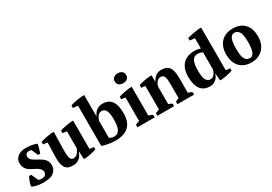

<svg xmlns="http://www.w3.org/2000/svg" viewBox="22 -1527 3347 2366"><g transform="rotate(-30 1696.0 -344.0)"><path d="M252 -99.6Q252 -117.2 242.9 -131.1Q233.9 -145 218.8 -157.2Q203.6 -169.4 183.6 -180.2Q163.6 -190.9 142.1 -201.7Q120.6 -212.4 101.8 -224.9Q83 -237.3 69.3 -253.9Q55.7 -270.5 47.6 -292Q39.6 -313.5 39.6 -342.3Q39.6 -369.6 50.5 -392.8Q61.5 -416 81.8 -432.6Q102.1 -449.2 131.1 -458.5Q160.2 -467.8 196.3 -467.8Q245.1 -467.8 283.4 -460.9Q321.8 -454.1 354 -440.4Q350.1 -411.1 339.4 -377.4Q334 -360.8 330.1 -345.9Q326.2 -331.1 320.8 -317.4H290L248.5 -410.2Q243.2 -411.6 239.5 -412.6Q235.8 -413.6 232.2 -414.3Q228.5 -415 223.9 -415.3Q219.2 -415.5 211.9 -415.5Q198.2 -415.5 188.7 -411.1Q179.2 -406.7 173.1 -399.4Q167 -392.1 164.3 -382.8Q161.6 -373.5 161.6 -363.8Q161.6 -346.7 170.7 -333.3Q179.7 -319.8 194.3 -308.3Q209 -296.9 227.8 -286.4Q246.6 -275.9 266.6 -265.1Q287.1 -253.9 306.4 -241.2Q325.7 -228.5 340.8 -212.4Q356 -196.3 365.2 -174.8Q374.5 -153.3 374.5 -124.5Q374.5 -92.8 360.4 -66.2Q346.2 -39.6 321.3 -21Q307.6 -10.7 290.5 -4.4Q273.4 2 255.4 5.4Q237.3 8.8 219 10Q200.7 11.2 184.6 11.2Q162.6 11.2 140.1 10Q117.7 8.8 94.2 3.9Q71.3 -0.5 54.4 -6.3Q37.6 -12.2 20.5 -20.5Q21.5 -37.1 25.9 -53.7Q30.3 -70.3 36.6 -87.4Q43 -104.5 49.3 -119.6Q55.7 -134.8 63.5 -147.9H94.2L139.2 -48.3Q148.9 -44.4 160.4 -42.7Q171.9 -41 182.6 -41Q193.8 -41 207 -43Q220.2 -44.9 231 -52.7Q242.2 -60.5 247.1 -73.2Q252 -85.9 252 -99.6Z M462.4 -171.4Q462.4 -200.7 463.4 -231.9Q464.4 -263.2 465.3 -288.1Q466.8 -313 467.3 -338.6Q467.8 -364.3 467.8 -392.1L407.2 -398.9V-435.1Q421.9 -440.4 443.1 -445.6Q464.4 -450.7 487.1 -455.1Q509.8 -459.5 531.5 -462.9Q553.2 -466.3 568.4 -467.8H599.6Q598.6 -398.4 596.2 -332.8Q593.8 -267.1 593.8 -202.6Q593.8 -187.5 594.2 -171.4Q594.7 -155.3 595.9 -140.4Q597.2 -125.5 599.4 -112.8Q601.6 -100.1 605.5 -91.8Q613.3 -75.2 625 -68.6Q636.7 -62 652.3 -62Q679.7 -62 702.9 -84.7Q726.1 -107.4 743.2 -152.3V-392.1L684.1 -398.9V-435.1Q697.8 -440.9 718.3 -445.8Q738.8 -450.7 761 -455.1Q783.2 -459.5 805.2 -462.6Q827.1 -465.8 843.8 -467.8H875V-64.5L934.6 -57.6V-25.4Q921.9 -20 902.8 -14.4Q883.8 -8.8 862.8 -4.2Q841.8 0.5 821 3.9Q800.3 7.3 784.2 8.8H753.4L747.6 -99.6H744.1Q736.8 -78.6 725.6 -58.8Q714.4 -39.1 697.3 -23.4Q680.2 -7.8 656.7 1.7Q633.3 11.2 602.1 11.2Q568.8 11.2 543 3.4Q517.1 -4.4 499.3 -24.9Q481.4 -45.4 471.9 -80.8Q462.4 -116.2 462.4 -171.4Z M1019 -596.7 950.2 -604V-639.6Q963.4 -645.5 985.6 -650.9Q1007.8 -656.2 1032.2 -660.6Q1056.6 -665 1080.1 -668Q1103.5 -670.9 1119.1 -672.4H1150.4V-370.6H1152.3Q1170.9 -416.5 1206.5 -442.1Q1242.2 -467.8 1293.9 -467.8Q1374.5 -467.8 1416.7 -412.1Q1459 -356.4 1459 -242.7Q1464.4 7.8 1206.1 7.8Q1183.1 7.8 1155 4.9Q1127 2 1100.3 -2.7Q1073.7 -7.3 1051.8 -13.4Q1029.8 -19.5 1019 -26.4ZM1234.9 -395Q1219.7 -395 1206.8 -388.2Q1193.8 -381.3 1183.1 -369.4Q1172.4 -357.4 1164.3 -341.1Q1156.2 -324.7 1150.4 -306.2V-63.5Q1163.1 -56.6 1178 -50.3Q1192.9 -43.9 1215.8 -43.9Q1237.8 -43.9 1257.6 -53Q1277.3 -62 1291 -84.5Q1305.7 -108.9 1311.5 -147.5Q1317.4 -186 1317.4 -236.3Q1317.4 -272.9 1312.7 -304.2Q1308.1 -335.4 1297.4 -356Q1287.6 -374.5 1273.2 -384.8Q1258.8 -395 1234.9 -395Z M1765.6 0H1520.5V-35.6Q1534.2 -43 1546.9 -48.1Q1559.6 -53.2 1576.7 -57.6V-392.1L1520 -398.9V-435.1Q1533.7 -440.4 1553.7 -445.6Q1573.7 -450.7 1595.7 -455.1Q1617.7 -459.5 1639.4 -462.6Q1661.1 -465.8 1677.2 -467.8H1708.5V-57.6Q1727.1 -53.2 1739.7 -48.1Q1752.4 -43 1765.6 -35.6ZM1560.1 -627.9Q1560.1 -661.1 1582.8 -679.9Q1605.5 -698.7 1641.1 -698.7Q1677.2 -698.7 1700 -679.9Q1722.7 -661.1 1722.7 -627.9Q1722.7 -595.7 1700 -576.7Q1677.2 -557.6 1641.1 -557.6Q1605.5 -557.6 1582.8 -576.7Q1560.1 -595.7 1560.1 -627.9Z M2325.7 0H2088.9V-35.6Q2100.6 -42 2111.8 -47.1Q2123 -52.2 2138.7 -57.6V-276.9Q2138.7 -305.7 2136 -327.6Q2133.3 -349.6 2126.2 -364.7Q2119.1 -379.9 2106.9 -387.5Q2094.7 -395 2075.7 -395Q2059.1 -395 2045.9 -388.2Q2032.7 -381.3 2022.5 -370.1Q2012.2 -358.9 2004.4 -343.5Q1996.6 -328.1 1991.2 -311.5V-57.6Q2005.9 -53.7 2017.1 -48.8Q2028.3 -43.9 2041.5 -35.6V0H1803.7V-35.6Q1815.4 -41.5 1828.1 -46.9Q1840.8 -52.2 1859.4 -57.6V-392.1L1803.7 -398.9V-435.1Q1815.9 -440.4 1834.5 -445.6Q1853 -450.7 1874.5 -455.1Q1896 -459.5 1918.2 -462.6Q1940.4 -465.8 1960.4 -467.8H1991.2V-373.5H1991.7Q2000 -392.1 2009.5 -405Q2019 -418 2031.2 -430.2Q2046.4 -445.3 2070.3 -456.5Q2094.2 -467.8 2122.1 -467.8Q2157.7 -467.8 2185.3 -459Q2212.9 -450.2 2231.9 -428.2Q2251 -406.2 2260.7 -369.1Q2270.5 -332 2270.5 -275.4V-57.6Q2288.6 -54.2 2301 -48.8Q2313.5 -43.5 2325.7 -35.6Z M2679.7 -90.3Q2674.8 -70.3 2663.3 -52Q2651.9 -33.7 2635 -19.8Q2618.2 -5.9 2596.9 2.7Q2575.7 11.2 2552.2 11.2Q2461.4 11.2 2417 -48.6Q2372.6 -108.4 2372.6 -226.1Q2372.6 -286.1 2388.4 -331.1Q2404.3 -376 2433.3 -405.5Q2462.4 -435.1 2503.4 -450Q2544.4 -464.8 2595.2 -464.8Q2622.1 -464.8 2641.6 -460.9Q2661.1 -457 2682.6 -450.7V-596.7L2612.8 -604V-639.6Q2626 -645 2648.2 -649.9Q2670.4 -654.8 2695.1 -658.9Q2719.7 -663.1 2743.4 -666.5Q2767.1 -669.9 2782.7 -672.4H2814V-64.5L2874 -57.6V-25.4Q2861.3 -19 2841.3 -13.7Q2821.3 -8.3 2799.3 -3.9Q2777.3 0.5 2756.8 3.9Q2736.3 7.3 2722.7 8.8H2691.4L2683.6 -90.3ZM2596.2 -62Q2624 -62 2646.5 -83Q2668.9 -104 2682.6 -150.9V-396.5Q2670.9 -402.8 2653.1 -408Q2635.3 -413.1 2611.8 -413.1Q2558.6 -413.1 2536.6 -367.4Q2514.6 -321.8 2514.6 -230.5Q2514.6 -211.9 2515.6 -193.6Q2516.6 -175.3 2518.8 -158.9Q2521 -142.6 2524.4 -128.9Q2527.8 -115.2 2532.2 -106.4Q2543 -84.5 2558.6 -73.2Q2574.2 -62 2596.2 -62Z M2915 -228.5Q2915 -282.7 2930.2 -326.7Q2945.3 -370.6 2974.4 -402.1Q3003.4 -433.6 3045.7 -450.7Q3087.9 -467.8 3141.6 -467.8Q3203.6 -467.8 3246.6 -448.5Q3289.6 -429.2 3316.7 -396.5Q3343.8 -363.8 3356 -320.3Q3368.2 -276.9 3368.2 -228.5Q3368.2 -176.3 3352.5 -132.3Q3336.9 -88.4 3307.6 -56.4Q3278.3 -24.4 3236.3 -6.6Q3194.3 11.2 3141.6 11.2Q3083.5 11.2 3040.8 -7.3Q2998 -25.9 2970.2 -58.1Q2942.4 -90.3 2928.7 -134Q2915 -177.7 2915 -228.5ZM3057.1 -228.5Q3057.1 -190.4 3060.1 -157Q3063 -123.5 3073 -98.6Q3083 -73.7 3102.1 -59.3Q3121.1 -44.9 3152.8 -44.9Q3187 -44.9 3206.8 -88.9Q3226.6 -132.8 3226.6 -228.5Q3226.6 -266.6 3222.9 -300Q3219.2 -333.5 3209.2 -358.4Q3199.2 -383.3 3181.2 -397.7Q3163.1 -412.1 3134.3 -412.1Q3093.3 -412.1 3075.2 -367.9Q3057.1 -323.7 3057.1 -228.5Z"/></g></svg>

Font: PT Astra Serif
Style: Bold
Weight: 700
Designer: A.Korolkova, I. Chaeva
Foundry: ParaType Ltd
Version: Version 1.002